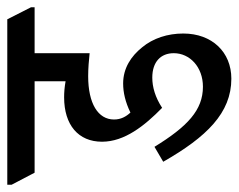

<svg xmlns="http://www.w3.org/2000/svg" viewBox="-125 -580 655 527"><g transform="rotate(-90 202.5 -316.5)"><path d="M250 -9C323 -9 374 -62 374 -141C374 -184 361 -224 336 -254C312 -284 279 -306 237 -306C212 -306 186 -300 157 -286C146 -298 138 -312 138 -331C138 -375 182 -402 257 -402C279 -402 301 -400 320 -398V-549H446V-559L413 -624H-41V-612L-8 -549H243V-464C226 -467 212 -468 199 -468C123 -468 77 -429 77 -364C77 -302 121 -247 170 -199C199 -218 227 -226 253 -226C296 -226 320 -203 320 -167C320 -123 282 -87 228 -87C164 -87 119 -129 63 -220L22 -196C90 -77 156 -9 250 -9Z"/></g></svg>

Font: Noto Serif Devanagari ExtraCondensed Medium
Style: Regular
Weight: 500
Width: 2
Designer: Universal Thirst, Indian Type Foundry and the Monotype Design Team
Foundry: Monotype Imaging Inc.
Version: Version 2.004